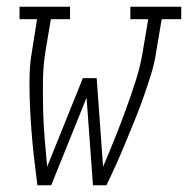

<svg xmlns="http://www.w3.org/2000/svg" viewBox="-20 -550 558 570"><path d="M91 0Q87 -33 83 -65.5Q79 -98 76 -131Q73 -164 71 -197Q69 -230 68 -263Q67 -296 68 -330Q69 -364 75 -398L90 -493H38V-530H188V-493H131L115 -398Q108 -354 107.5 -310.5Q107 -267 108 -224.5Q109 -182 112.5 -139.5Q116 -97 120 -55L226 -318H267L286 -55Q304 -97 321 -139.5Q338 -182 353.5 -224.5Q369 -267 383 -310.5Q397 -354 404 -398L420 -493H367V-530H518V-493H460L444 -398Q439 -363 428.5 -329.5Q418 -296 406.5 -263Q395 -230 381.5 -197Q368 -164 354.5 -131Q341 -98 326.5 -65.5Q312 -33 296 0H256L237 -260L132 0Z"/></svg>

Font: Iosevka Curly Slab XLtObl
Style: Regular
Weight: 200
Italic angle: -9°
Monospace: yes
Designer: Belleve Invis
Foundry: Belleve Invis
Version: Version 11.1.0; ttfautohint (v1.8.3)